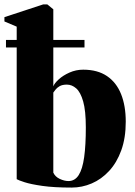

<svg xmlns="http://www.w3.org/2000/svg" viewBox="-25 -837 610 868"><path d="M-5 -740V-759.5L170 -817H189L216 -795V-446.5Q221 -460.5 240.5 -478.2Q260 -496 289.2 -509Q318.5 -522 351 -522Q416 -522 458.8 -493Q501.5 -464 522.5 -411.2Q543.5 -358.5 543.5 -287Q543.5 -213 523.2 -157.2Q503 -101.5 468.2 -64Q433.5 -26.5 389.8 -7.8Q346 11 299 11Q219.5 11 167 3.5Q114.5 -4 86 -13.2Q57.5 -22.5 50.5 -27V-716.5ZM277.5 -454.5Q256.5 -454.5 244.2 -447.2Q232 -440 225.8 -431.5Q219.5 -423 216 -418.5V-56.5Q224.5 -38 245.2 -28.2Q266 -18.5 284.5 -18.5Q313.5 -18.5 330.8 -45.5Q348 -72.5 355.5 -126.5Q363 -180.5 363 -261Q363 -336.5 351 -378.5Q339 -420.5 319.5 -437.5Q300 -454.5 277.5 -454.5ZM2 -656.5H357V-622.5H2Z"/></svg>

Font: Merriweather 144pt Black
Style: Regular
Weight: 900
Version: Version 2.100